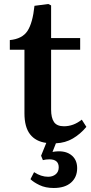

<svg xmlns="http://www.w3.org/2000/svg" viewBox="-20 -702 454 958"><path d="M248 236Q207 236 177 221.5Q147 207 132 192L150 157Q185 180 220 180Q243 180 258 167.5Q273 155 273 133Q273 93 226 93Q209 93 194 97L185 75L211 11Q158 4 130 -32Q102 -68 102 -137V-454H29V-502Q91 -508 117 -547.5Q143 -587 152 -673L221 -682L235 -675V-512H380V-454H235V-155Q235 -114 249.5 -93Q264 -72 299 -72Q347 -72 388 -105L411 -69Q381 -33 343.5 -11Q306 11 259 13L242 56Q299 46 332 69Q365 92 365 137Q365 182 334.5 209Q304 236 248 236Z"/></svg>

Font: Literata 36pt SemiBold
Style: Regular
Weight: 600
Designer: Latin by Veronika Burian and Jose Scaglione. Greek by Irene Vlachou. Cyrillic by Vera Evstafieva.
Foundry: TypeTogether
Version: Version 3.002